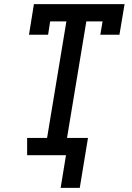

<svg xmlns="http://www.w3.org/2000/svg" viewBox="-20 -755 640 934"><path d="M275 159 301 0H112V-84H209L303 -651H224L214 -586H121L145 -735H586L561 -586H468L479 -651H400L306 -84H408L368 159Z"/></svg>

Font: Iosevka Slab Medium Extended
Style: Italic
Weight: 500
Width: 7
Italic angle: -9°
Monospace: yes
Designer: Belleve Invis
Foundry: Belleve Invis
Version: Version 11.1.0; ttfautohint (v1.8.3)